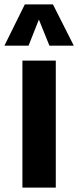

<svg xmlns="http://www.w3.org/2000/svg" viewBox="-43 -854 356 874"><path d="M59 0V-578H211V0ZM-23 -646 70 -834H198L293 -646H182L134 -765L87 -646Z"/></svg>

Font: Oswald SemiBold
Style: Regular
Weight: 600
Designer: Vernon Adams
Foundry: Vernon Adams
Version: Version 4.100; ttfautohint (v1.8.1.43-b0c9)